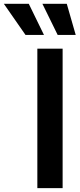

<svg xmlns="http://www.w3.org/2000/svg" viewBox="-123 -981 418 1001"><path d="M203.5 -727.3V0H71.7V-727.3ZM-103 -961.3H27L106.2 -799H9.9ZM225.1 -961.3 271.7 -799H177.6L98 -961.3Z"/></svg>

Font: Inter P Semi Bold
Style: Regular
Weight: 600
Designer: Rasmus Andersson
Foundry: rsms
Version: Version 3.018;git-588b23468